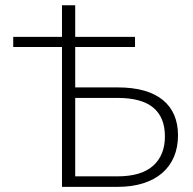

<svg xmlns="http://www.w3.org/2000/svg" viewBox="-20 -728 753 748"><path d="M273 -707.5V-584.5H506V-545H273V-387.5H438.5Q497.5 -387.5 541.8 -374.8Q586 -362 615.2 -337.8Q644.5 -313.5 659 -279Q673.5 -244.5 673.5 -201Q673.5 -154.5 657.8 -117.2Q642 -80 612 -54Q582 -28 538 -14Q494 0 437.5 0H221.5V-545H31.5V-584.5H221.5V-707.5ZM273 -346.5V-41H437.5Q530.5 -41 576.5 -82.2Q622.5 -123.5 622.5 -196.5Q622.5 -271 577 -308.8Q531.5 -346.5 438.5 -346.5Z"/></svg>

Font: Lato Light
Style: Regular
Weight: 300
Designer: Lukasz Dziedzic
Foundry: tyPoland Lukasz Dziedzic
Version: Version 2.007; 2014-02-27